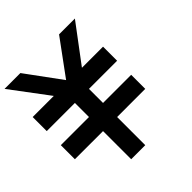

<svg xmlns="http://www.w3.org/2000/svg" viewBox="-228 -1040 1206 1206"><g transform="rotate(-45 375.0 -437.5)"><path d="M140.6 -875 312.5 -640.6 484.4 -875H625L437.5 -625H625V-500H375V-375H625V-250H375V0H250V-250H0V-375H250V-500H0V-625H187.5L0 -875Z"/></g></svg>

Font: CraftyPE
Style: Regular
Weight: 400
Designer: Erek Butcher
Foundry: Haunted Coop
Version: Version 0.018;April 4, 2024;FontCreator 15.0.0.2962 64-bit